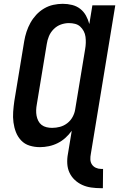

<svg xmlns="http://www.w3.org/2000/svg" viewBox="-20 -763 640 1006"><path d="M509 223Q483 223 458 219.5Q433 216 411 206Q389 196 371.5 179.5Q354 163 344 141.5Q334 120 332.5 94.5Q331 69 336 43L356 -78Q341 -57 322.5 -40.5Q304 -24 282 -13Q260 -2 236 3Q212 8 189 8Q161 8 135 0Q109 -8 91 -27Q73 -46 63.5 -70.5Q54 -95 50.5 -122Q47 -149 49 -177Q51 -205 55 -233L107 -548Q111 -572 119 -596.5Q127 -621 139.5 -643.5Q152 -666 170 -685.5Q188 -705 211 -718.5Q234 -732 259 -737.5Q284 -743 309 -743Q334 -743 358 -737Q382 -731 400.5 -716.5Q419 -702 430.5 -681Q442 -660 448 -637L464 -735H584L456 43Q453 58 453.5 72.5Q454 87 461.5 98.5Q469 110 482 116Q495 122 509 122H520L519 223ZM253 -93Q274 -93 294.5 -98.5Q315 -104 332.5 -117.5Q350 -131 360.5 -150.5Q371 -170 374 -190L426 -505Q429 -522 429.5 -538Q430 -554 428 -570Q426 -586 418.5 -600Q411 -614 400 -624Q389 -634 373.5 -638Q358 -642 341 -642Q320 -642 299 -634.5Q278 -627 261.5 -610.5Q245 -594 236.5 -573.5Q228 -553 225 -532L173 -217Q170 -201 169.5 -186Q169 -171 171.5 -157Q174 -143 180.5 -130Q187 -117 198 -108.5Q209 -100 223.5 -96.5Q238 -93 253 -93Z"/></svg>

Font: Iosevka Aile
Style: Bold Italic
Weight: 700
Italic angle: -9°
Designer: Belleve Invis
Foundry: Belleve Invis
Version: Version 28.0.1; ttfautohint (v1.8.4)